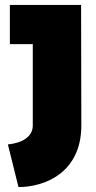

<svg xmlns="http://www.w3.org/2000/svg" viewBox="-20 -537 390 779"><path d="M12 49 55 222C161 222 310 164 310 -28L309 -517H20V-358H113V-28C113 16 73 43 12 49Z"/></svg>

Font: Finlandica Black
Style: Regular
Weight: 900
Designer: Niklas Ekholm, Juho Hiilivirta, Jaakko Suomalainen
Foundry: Helsinki Type Studio
Version: Version 2.000;Glyphs 3.2 (3202)